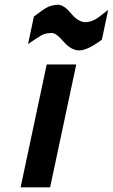

<svg xmlns="http://www.w3.org/2000/svg" viewBox="-20 -799 481 819"><path d="M124.5 -728.5Q127.9 -730.5 138.2 -738.3Q177.2 -769 196.5 -773.9Q215.8 -778.8 226.6 -778.8Q252.4 -778.8 283.2 -741.7Q314 -704.6 343.8 -704.6Q373.5 -704.6 401.9 -726.3Q430.2 -748 441.4 -756.8L414.6 -629.9Q353.5 -584 317.9 -584Q283.7 -584 251.5 -621.1Q219.7 -658.2 201.7 -658.2Q172.9 -658.2 156.5 -648.2Q140.1 -638.2 128.9 -630.9L110.4 -618.2Q102.1 -612.8 99.6 -610.8ZM179.2 -523.9H305.2L193.8 0H67.9Z"/></svg>

Font: Tuffy
Style: BoldItalic
Weight: 700
Italic angle: -12°
Designer: Thatcher Ulrich, Karoly Barta, Michael Everson
Version: Version 001.271